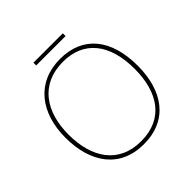

<svg xmlns="http://www.w3.org/2000/svg" viewBox="-213 -1090 1179 1179"><g transform="rotate(-45 377.0 -500.0)"><path d="M505 -917H250V-893H505ZM690 -451C690 -683 579 -818 382 -818C177 -818 63 -667 63 -452C63 -236 168 -83 376 -83C587 -83 690 -236 690 -451ZM90 -452C90 -649 186 -793 382 -793C562 -793 663 -668 663 -451C663 -249 573 -108 377 -108C182 -108 90 -252 90 -452Z"/></g></svg>

Font: Noto Sans Telugu UI Thin
Style: Regular
Weight: 100
Designer: Jelle Bosma - Monotype Design Team
Foundry: Monotype Imaging Inc.
Version: Version 2.005